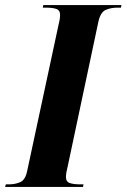

<svg xmlns="http://www.w3.org/2000/svg" viewBox="-60 -734 497 754"><path d="M-40 0 -37 -10H-25Q0 -10 20 -19Q40 -28 47 -64L170 -637Q174 -653 175 -662Q176 -671 176 -675Q176 -694 161 -699Q146 -704 120 -704H108L110 -714H417L415 -704H402Q374 -704 354 -694.5Q334 -685 326 -647L207 -86Q203 -70 201 -58.5Q199 -47 199 -39Q199 -20 214.5 -15Q230 -10 255 -10H268L266 0Z"/></svg>

Font: Noto Serif Display ExtraCondensed ExtraBold
Style: Italic
Weight: 800
Width: 2
Italic angle: -12°
Designer: Monotype Design Team
Foundry: Monotype Imaging Inc.
Version: Version 2.009